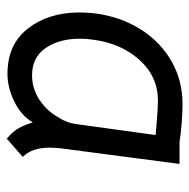

<svg xmlns="http://www.w3.org/2000/svg" viewBox="-16 -542 569 578"><g transform="rotate(90 269.0 -252.5)"><path d="M17 -207Q17 -231 20 -255Q30 -330 67 -389.5Q104 -449 162.5 -483Q221 -517 293 -517Q316 -517 349.5 -514.5Q383 -512 406 -508H473L426 -150Q424 -126 424 -117Q424 -63 452 -36L397 12Q375 -6 365 -24.5Q355 -43 348 -66Q327 -31 285 -10.5Q243 10 202 10Q113 10 65 -52Q17 -114 17 -207ZM332 -142Q349 -167 353 -196L386 -436L350 -439Q302 -443 283 -443Q210 -443 160 -387.5Q110 -332 99 -248Q96 -229 96 -208Q96 -146 124 -105Q152 -64 206 -64Q246 -64 279.5 -86Q313 -108 332 -142Z"/></g></svg>

Font: Bellota Text
Style: Bold Italic
Weight: 700
Italic angle: -7.5°
Designer: Kemie Guaida
Foundry: Kemie Guaida
Version: Version 4.001